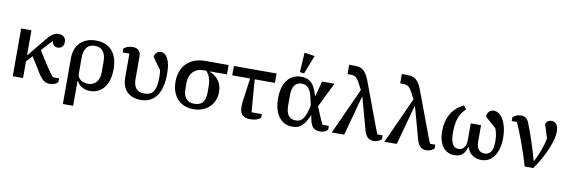

<svg xmlns="http://www.w3.org/2000/svg" viewBox="-64 -1326 6094 2059"><g transform="rotate(10 2983.0 -296.0)"><path d="M80 -520H192V-251H197L345 -433Q368 -462 386.5 -481Q405 -500 421.5 -511.5Q438 -523 454 -527.5Q470 -532 488 -532Q525 -532 546 -511.5Q567 -491 567 -459Q567 -425 548.5 -405.5Q530 -386 501 -386Q475 -386 458.5 -401Q442 -416 439 -443H435Q423 -432 407 -415Q391 -398 375 -380L328 -328L436 -158Q450 -137 470 -109.5Q490 -82 506 -64H573V-23Q559 -8 536.5 2Q514 12 487 12Q466 12 449 7.5Q432 3 415.5 -10Q399 -23 381.5 -45Q364 -67 343 -102L253 -248L192 -182V0H80Z M661 -300Q661 -350 676 -392.5Q691 -435 720.5 -466Q750 -497 793 -514.5Q836 -532 892 -532Q1007 -532 1069.5 -462Q1132 -392 1132 -260Q1132 -195 1117 -144.5Q1102 -94 1074.5 -59.5Q1047 -25 1008 -6.5Q969 12 922 12Q869 12 832.5 -11.5Q796 -35 778 -70H773V200H661ZM888 -60Q944 -60 978 -98.5Q1012 -137 1012 -206V-323Q1012 -394 982.5 -434Q953 -474 892 -474Q831 -474 802 -434Q773 -394 773 -324V-151Q773 -129 782.5 -112Q792 -95 808 -83.5Q824 -72 845 -66Q866 -60 888 -60Z M1196 -497Q1213 -514 1238.5 -523Q1264 -532 1293 -532Q1382 -532 1382 -441V-203Q1382 -127 1413 -94.5Q1444 -62 1501 -62Q1532 -62 1556 -71.5Q1580 -81 1596.5 -103Q1613 -125 1621.5 -161.5Q1630 -198 1630 -251Q1630 -274 1629 -296.5Q1628 -319 1624 -339L1532 -467Q1534 -494 1553 -513Q1572 -532 1601 -532Q1647 -532 1676.5 -476.5Q1706 -421 1706 -313Q1706 -229 1689.5 -167.5Q1673 -106 1643 -66.5Q1613 -27 1571 -7.5Q1529 12 1478 12Q1379 12 1324.5 -41.5Q1270 -95 1270 -200V-456H1196Z M2155 -418V-414Q2219 -387 2253.5 -337.5Q2288 -288 2288 -216Q2288 -166 2270.5 -124Q2253 -82 2221.5 -52Q2190 -22 2145.5 -5Q2101 12 2048 12Q1995 12 1951 -5.5Q1907 -23 1875.5 -56.5Q1844 -90 1826.5 -138Q1809 -186 1809 -248Q1809 -309 1828 -359.5Q1847 -410 1882.5 -445.5Q1918 -481 1969 -500.5Q2020 -520 2084 -520H2339V-418ZM2049 -47Q2108 -47 2138 -82Q2168 -117 2168 -191V-249Q2168 -306 2155.5 -346Q2143 -386 2114 -418H2074Q2042 -418 2015.5 -406Q1989 -394 1969 -373Q1949 -352 1938 -323Q1927 -294 1927 -260V-193Q1927 -117 1958 -82Q1989 -47 2049 -47Z M2781 -23Q2760 -6 2732.5 3Q2705 12 2667 12Q2610 12 2581 -15.5Q2552 -43 2552 -105Q2552 -128 2555.5 -161.5Q2559 -195 2567 -240L2591 -418H2396V-520H2861V-418H2641L2669 -64H2781Z M3511 -22Q3498 -7 3476 2.5Q3454 12 3425 12Q3381 12 3353 -13Q3325 -38 3313 -103L3307 -140H3302L3294 -123Q3276 -83 3257.5 -57Q3239 -31 3219 -15.5Q3199 0 3175.5 6Q3152 12 3122 12Q3078 12 3041.5 -6Q3005 -24 2978.5 -59Q2952 -94 2937.5 -145Q2923 -196 2923 -261Q2923 -326 2937.5 -376.5Q2952 -427 2979 -461.5Q3006 -496 3043.5 -514Q3081 -532 3127 -532Q3158 -532 3183 -525.5Q3208 -519 3228.5 -503Q3249 -487 3265.5 -460.5Q3282 -434 3296 -395L3310 -355H3314L3356 -520H3492L3360 -251L3408 -136Q3416 -118 3425 -99Q3434 -80 3443 -64H3511ZM3265 -323Q3248 -401 3220 -430.5Q3192 -460 3149 -460Q3098 -460 3070.5 -425Q3043 -390 3043 -314V-207Q3043 -130 3070.5 -95Q3098 -60 3149 -60Q3170 -60 3187.5 -66Q3205 -72 3219 -86.5Q3233 -101 3245 -126Q3257 -151 3268 -190L3282 -244ZM3105 -578 3118 -792 3231 -775 3151 -572Z M3782 -502 3746 -571Q3734 -594 3723 -608.5Q3712 -623 3700 -631.5Q3688 -640 3673.5 -643Q3659 -646 3640 -646H3612V-748H3661Q3695 -748 3720.5 -742.5Q3746 -737 3766 -721Q3786 -705 3802.5 -677.5Q3819 -650 3835 -607L4014 -127Q4020 -111 4027.5 -93.5Q4035 -76 4041 -64H4097V-23Q4083 -8 4060 2Q4037 12 4011 12Q3971 12 3945.5 -11Q3920 -34 3903 -97L3811 -433H3807L3689 0H3554Z M4355 -502 4319 -571Q4307 -594 4296 -608.5Q4285 -623 4273 -631.5Q4261 -640 4246.5 -643Q4232 -646 4213 -646H4185V-748H4234Q4268 -748 4293.5 -742.5Q4319 -737 4339 -721Q4359 -705 4375.5 -677.5Q4392 -650 4408 -607L4587 -127Q4593 -111 4600.5 -93.5Q4608 -76 4614 -64H4670V-23Q4656 -8 4633 2Q4610 12 4584 12Q4544 12 4518.5 -11Q4493 -34 4476 -97L4384 -433H4380L4262 0H4127Z M4889 12Q4853 12 4821.5 -2.5Q4790 -17 4766.5 -46.5Q4743 -76 4730 -119.5Q4717 -163 4717 -221Q4717 -326 4760.5 -405Q4804 -484 4899 -532L4929 -494Q4903 -469 4884.5 -441.5Q4866 -414 4855 -381.5Q4844 -349 4839 -309.5Q4834 -270 4834 -221Q4834 -176 4840.5 -146Q4847 -116 4859 -97Q4871 -78 4887.5 -70Q4904 -62 4923 -62Q4958 -62 4981.5 -90.5Q5005 -119 5005 -179V-355H5117V-179Q5117 -119 5140.5 -90.5Q5164 -62 5206 -62Q5249 -62 5273.5 -95.5Q5298 -129 5298 -209Q5298 -288 5274 -348L5156 -453Q5155 -457 5155 -465Q5156 -492 5175.5 -512Q5195 -532 5227 -532Q5258 -532 5284.5 -512Q5311 -492 5331 -456Q5351 -420 5362.5 -371.5Q5374 -323 5374 -266Q5374 -196 5359.5 -144Q5345 -92 5319.5 -57.5Q5294 -23 5260 -5.5Q5226 12 5186 12Q5066 12 5027 -100H5023Q5006 -38 4972 -13Q4938 12 4889 12Z M5655 0Q5615 -134 5571.5 -252.5Q5528 -371 5490 -456H5433V-497Q5449 -513 5472.5 -522.5Q5496 -532 5522 -532Q5553 -532 5574 -518Q5595 -504 5609 -469Q5623 -436 5639.5 -390Q5656 -344 5673.5 -292Q5691 -240 5708 -184.5Q5725 -129 5739 -77H5744Q5759 -105 5774 -138.5Q5789 -172 5801.5 -206.5Q5814 -241 5823.5 -275Q5833 -309 5838 -338L5791 -488Q5808 -532 5855 -532Q5888 -532 5908.5 -506Q5929 -480 5929 -420Q5929 -388 5916.5 -340Q5904 -292 5880.5 -235.5Q5857 -179 5823.5 -118.5Q5790 -58 5749 0Z"/></g></svg>

Font: IBM Plex Serif Medm
Style: Regular
Weight: 500
Designer: Mike Abbink, Paul van der Laan, Pieter van Rosmalen
Foundry: Bold Monday
Version: Version 3.001